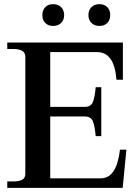

<svg xmlns="http://www.w3.org/2000/svg" viewBox="-20 -905 664 925"><path d="M184 -832Q184 -856 198 -870.5Q212 -885 236 -885Q260 -885 274.5 -870.5Q289 -856 289 -832Q289 -809 274.5 -794.5Q260 -780 236 -780Q212 -780 198 -794.5Q184 -809 184 -832ZM406 -832Q406 -856 420.5 -870.5Q435 -885 459 -885Q483 -885 497 -870.5Q511 -856 511 -832Q511 -809 497 -794.5Q483 -780 459 -780Q435 -780 420.5 -794.5Q406 -809 406 -832ZM589 -184 571 0H15V-31H44Q73 -31 87.5 -39.5Q102 -48 102 -67V-632Q102 -669 44 -669H15V-700H572V-521H541Q531 -654 448 -654H222V-390H388Q418 -390 427.5 -413.5Q437 -437 441 -485H468V-249H441Q437 -297 427.5 -320.5Q418 -344 388 -344H222V-46H466Q542 -46 558 -184Z"/></svg>

Font: Taviraj Medium
Style: Regular
Weight: 500
Designer: Katatrad Team
Foundry: CadsonDemak
Version: Version 1.001